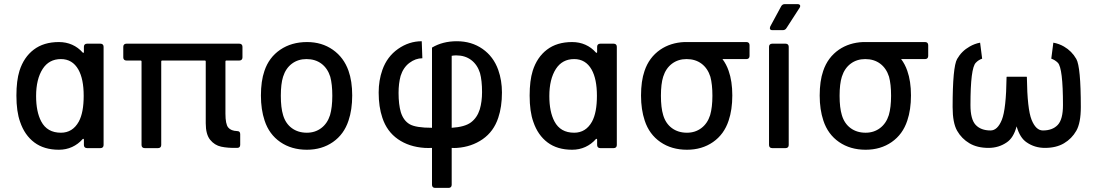

<svg xmlns="http://www.w3.org/2000/svg" viewBox="-20 -722 5352 936"><path d="M404 -509H470Q477 -509 481 -505Q485 -501 485 -494V-15Q485 -8 481 -4Q477 0 470 0H404Q397 0 393 -4Q389 -8 389 -15V-41Q389 -44 387 -45Q385 -46 383 -44Q361 -19 331.5 -5.5Q302 8 267 8Q195 8 147.5 -27.5Q100 -63 78 -128Q60 -178 60 -256Q60 -329 75 -377Q96 -443 144.5 -480Q193 -517 267 -517Q302 -517 331.5 -504Q361 -491 383 -466Q385 -464 387 -464.5Q389 -465 389 -468V-494Q389 -501 393 -505Q397 -509 404 -509ZM388 -255Q388 -337 362 -383Q333 -434 277 -434Q219 -434 188 -386Q156 -336 156 -254Q156 -177 181 -130Q210 -75 277 -75Q334 -75 364 -129Q388 -173 388 -255Z M1147 -427H1084Q1079 -427 1079 -422V-168Q1079 -117 1092.5 -100.5Q1106 -84 1136 -83Q1151 -83 1151 -68V-16Q1151 -1 1136 -1Q1090 0 1058 -7Q1026 -14 1004.5 -40.5Q983 -67 983 -121V-422Q983 -427 978 -427H771Q766 -427 766 -422V-15Q766 -8 762 -4Q758 0 751 0H685Q678 0 674 -4Q670 -8 670 -15V-422Q670 -427 665 -427H596Q589 -427 585 -431Q581 -435 581 -442V-494Q581 -501 585 -505Q589 -509 596 -509H1147Q1154 -509 1158 -505Q1162 -501 1162 -494V-442Q1162 -435 1158 -431Q1154 -427 1147 -427Z M1270 -134Q1252 -188 1252 -256Q1252 -327 1269 -376Q1291 -442 1346 -479.5Q1401 -517 1477 -517Q1549 -517 1602.5 -479.5Q1656 -442 1679 -377Q1697 -326 1697 -257Q1697 -187 1679 -134Q1657 -67 1603 -29.5Q1549 8 1476 8Q1401 8 1346.5 -29.5Q1292 -67 1270 -134ZM1589 -161Q1600 -199 1600 -255Q1600 -311 1590 -348Q1577 -389 1547 -411.5Q1517 -434 1474 -434Q1433 -434 1403 -411.5Q1373 -389 1360 -348Q1349 -313 1349 -255Q1349 -197 1360 -161Q1372 -120 1402.5 -97.5Q1433 -75 1476 -75Q1516 -75 1546 -97.5Q1576 -120 1589 -161Z M2182 -450V-99Q2246 -103 2276 -125.5Q2306 -148 2319 -189Q2330 -227 2330 -273Q2330 -329 2320 -366Q2307 -407 2277 -429.5Q2247 -452 2204 -452Q2193 -452 2182 -450ZM2182 -1V179Q2182 186 2178 190Q2174 194 2167 194H2101Q2094 194 2090 190Q2086 186 2086 179V-1Q2069 0 2050 -1Q1974 -6 1920 -43.5Q1866 -81 1844 -148Q1826 -201 1826 -271Q1826 -330 1844 -381Q1867 -446 1920.5 -483.5Q1974 -521 2036 -521L2039 -438Q2006 -438 1976 -415.5Q1946 -393 1933 -352Q1923 -315 1923 -269Q1923 -213 1934 -175Q1947 -134 1977 -116.5Q2007 -99 2086 -99V-490Q2138 -521 2207 -521Q2279 -521 2332.5 -483.5Q2386 -446 2409 -381Q2427 -330 2427 -271Q2427 -201 2409 -148Q2387 -81 2333 -43.5Q2279 -6 2208 -1Q2195 0 2182 -1Z M2906 -509H2972Q2979 -509 2983 -505Q2987 -501 2987 -494V-15Q2987 -8 2983 -4Q2979 0 2972 0H2906Q2899 0 2895 -4Q2891 -8 2891 -15V-41Q2891 -44 2889 -45Q2887 -46 2885 -44Q2863 -19 2833.5 -5.5Q2804 8 2769 8Q2697 8 2649.5 -27.5Q2602 -63 2580 -128Q2562 -178 2562 -256Q2562 -329 2577 -377Q2598 -443 2646.5 -480Q2695 -517 2769 -517Q2804 -517 2833.5 -504Q2863 -491 2885 -466Q2887 -464 2889 -464.5Q2891 -465 2891 -468V-494Q2891 -501 2895 -505Q2899 -509 2906 -509ZM2890 -255Q2890 -337 2864 -383Q2835 -434 2779 -434Q2721 -434 2690 -386Q2658 -336 2658 -254Q2658 -177 2683 -130Q2712 -75 2779 -75Q2836 -75 2866 -129Q2890 -173 2890 -255Z M3442 -161Q3453 -199 3453 -255Q3453 -311 3443 -348Q3430 -389 3400 -411.5Q3370 -434 3327 -434Q3286 -434 3256 -411.5Q3226 -389 3213 -348Q3202 -313 3202 -255Q3202 -197 3213 -161Q3225 -120 3255.5 -97.5Q3286 -75 3329 -75Q3369 -75 3399 -97.5Q3429 -120 3442 -161ZM3502 -434Q3521 -409 3532 -377Q3550 -326 3550 -257Q3550 -187 3532 -134Q3510 -67 3456 -29.5Q3402 8 3329 8Q3254 8 3199.5 -29.5Q3145 -67 3123 -134Q3105 -188 3105 -256Q3105 -327 3122 -376Q3144 -442 3199 -480Q3249 -514 3316 -517H3619Q3626 -517 3630 -513Q3634 -509 3634 -502V-449Q3634 -442 3630 -438Q3626 -434 3619 -434Z M3729 -15V-494Q3729 -501 3733 -505Q3737 -509 3744 -509H3810Q3817 -509 3821 -505Q3825 -501 3825 -494V-15Q3825 -8 3821 -4Q3817 0 3810 0H3744Q3737 0 3733 -4Q3729 -8 3729 -15ZM3733 -585 3735 -593 3788 -691Q3794 -702 3806 -702H3868Q3874 -702 3877.5 -699.5Q3881 -697 3881 -693Q3881 -688 3878 -684L3814 -585Q3808 -575 3796 -575H3745Q3733 -575 3733 -585Z M4313 -161Q4324 -199 4324 -255Q4324 -311 4314 -348Q4301 -389 4271 -411.5Q4241 -434 4198 -434Q4157 -434 4127 -411.5Q4097 -389 4084 -348Q4073 -313 4073 -255Q4073 -197 4084 -161Q4096 -120 4126.5 -97.5Q4157 -75 4200 -75Q4240 -75 4270 -97.5Q4300 -120 4313 -161ZM4373 -434Q4392 -409 4403 -377Q4421 -326 4421 -257Q4421 -187 4403 -134Q4381 -67 4327 -29.5Q4273 8 4200 8Q4125 8 4070.5 -29.5Q4016 -67 3994 -134Q3976 -188 3976 -256Q3976 -327 3993 -376Q4015 -442 4070 -480Q4120 -514 4187 -517H4490Q4497 -517 4501 -513Q4505 -509 4505 -502V-449Q4505 -442 4501 -438Q4497 -434 4490 -434Z M4936 -106Q4921 -50 4888 -28Q4849 -1 4799 -1Q4744 -1 4706 -23.5Q4668 -46 4646 -84.5Q4624 -123 4624 -200Q4624 -396 4646 -434.5Q4668 -473 4707 -495Q4731 -509 4758 -514L4768 -436Q4750 -430 4737 -416Q4711 -390 4711 -210Q4711 -140 4736.5 -113Q4762 -86 4809 -86Q4843 -86 4864 -138Q4885 -190 4887 -346Q4888 -347 4888 -348H4985Q4985 -347 4986 -346Q4988 -190 5009 -138Q5030 -86 5064 -86Q5111 -86 5136.5 -113Q5162 -140 5162 -210Q5162 -390 5137 -416Q5123 -430 5105 -436L5115 -514Q5143 -509 5167 -495Q5205 -473 5227 -434.5Q5249 -396 5249 -200Q5249 -123 5227 -84.5Q5205 -46 5167 -23.5Q5129 -1 5074 -1Q5024 -1 4985 -28Q4952 -50 4936 -106Z"/></svg>

Font: Barlow_Medium_SS
Style: Regular
Weight: 500
Designer: Jeremy Tribby
Foundry: Jeremy Tribby
Version: Version 1.101 August 23, 2024